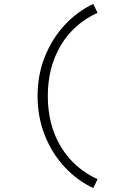

<svg xmlns="http://www.w3.org/2000/svg" viewBox="-20 -735 640 976"><path d="M454 221Q373 183 309 114.5Q245 46 208 -46.5Q171 -139 171 -247Q171 -355 208 -447Q245 -539 309 -608Q373 -677 454 -715L476 -670Q355 -615 289 -504Q223 -393 223 -247Q223 -100 289 10Q355 120 476 176Z"/></svg>

Font: Red Hat Mono VF Light
Style: Regular
Weight: 300
Monospace: yes
Designer: Pentagram, MCKL
Foundry: Pentagram, MCKL
Version: Version 1.023